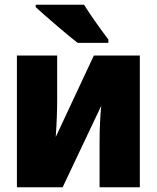

<svg xmlns="http://www.w3.org/2000/svg" viewBox="-20 -786 659 806"><path d="M220 -366Q220 -297 214 -211L374 -553H567V0H398V-185Q398 -273 405 -342L243 0H51V-553H220ZM435 -620V-606H306Q276 -629 217.5 -679Q159 -729 130 -756V-766H333Q368 -709 435 -620Z"/></svg>

Font: Noto Sans Display Black Narrow
Style: Regular
Weight: 900
Width: 4
Designer: Monotype Design team
Foundry: Monotype Imaging Inc.
Version: Version 1.000